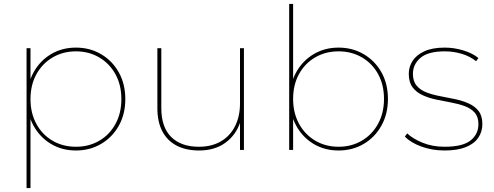

<svg xmlns="http://www.w3.org/2000/svg" viewBox="-20 -762 2509 976"><path d="M366 3Q295 3 239 -30.5Q183 -64 150.5 -123Q118 -182 118 -258Q118 -335 150.5 -394Q183 -453 239 -486.5Q295 -520 366 -520Q437 -520 494 -486.5Q551 -453 584 -394Q617 -335 617 -258Q617 -182 584 -123Q551 -64 494 -30.5Q437 3 366 3ZM115 194V-517H135V-327L125 -257L135 -187V194ZM366 -16Q432 -16 484.5 -46.5Q537 -77 567 -132Q597 -187 597 -258Q597 -330 567 -384.5Q537 -439 484.5 -470Q432 -501 366 -501Q300 -501 247.5 -470Q195 -439 165 -384.5Q135 -330 135 -258Q135 -187 165 -132Q195 -77 247.5 -46.5Q300 -16 366 -16Z M992 3Q926 3 878.5 -21.5Q831 -46 805.5 -94Q780 -142 780 -212V-517H800V-212Q800 -116 850 -66Q900 -16 991 -16Q1056 -16 1103 -43.5Q1150 -71 1175 -121Q1200 -171 1200 -236V-517H1220V0H1200V-146L1202 -143Q1180 -76 1126 -36.5Q1072 3 992 3Z M1701 3Q1630 3 1574 -30.5Q1518 -64 1485.5 -123.5Q1453 -183 1453 -259Q1453 -336 1485.5 -394.5Q1518 -453 1574 -486.5Q1630 -520 1701 -520Q1772 -520 1829 -486.5Q1886 -453 1919 -394.5Q1952 -336 1952 -259Q1952 -183 1919 -123.5Q1886 -64 1829 -30.5Q1772 3 1701 3ZM1450 0V-742H1470V-330L1460 -260L1470 -190V0ZM1701 -16Q1767 -16 1819.5 -47Q1872 -78 1902 -133Q1932 -188 1932 -259Q1932 -331 1902 -385.5Q1872 -440 1819.5 -470.5Q1767 -501 1701 -501Q1635 -501 1582.5 -470.5Q1530 -440 1500 -385.5Q1470 -331 1470 -259Q1470 -188 1500 -133Q1530 -78 1582.5 -47Q1635 -16 1701 -16Z M2240 3Q2177 3 2122 -17Q2067 -37 2038 -68L2050 -84Q2078 -57 2128 -36.5Q2178 -16 2240 -16Q2332 -16 2372 -48Q2412 -80 2412 -131Q2412 -168 2393 -189.5Q2374 -211 2342.5 -222.5Q2311 -234 2273 -241Q2235 -248 2197 -256Q2159 -264 2127.5 -278.5Q2096 -293 2077 -318.5Q2058 -344 2058 -387Q2058 -422 2077 -452Q2096 -482 2136.5 -501Q2177 -520 2241 -520Q2289 -520 2336 -505.5Q2383 -491 2412 -467L2400 -451Q2369 -476 2327 -488.5Q2285 -501 2241 -501Q2156 -501 2117.5 -468Q2079 -435 2079 -387Q2079 -349 2098 -326.5Q2117 -304 2148.5 -292Q2180 -280 2218 -273Q2256 -266 2293.5 -258Q2331 -250 2362.5 -236Q2394 -222 2413 -197.5Q2432 -173 2432 -131Q2432 -92 2411 -61.5Q2390 -31 2347.5 -14Q2305 3 2240 3Z"/></svg>

Font: Montserrat Thin Thin
Style: Regular
Weight: 250
Version: Version 9.000